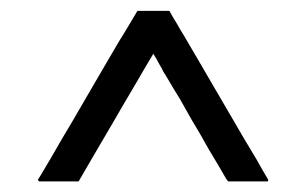

<svg xmlns="http://www.w3.org/2000/svg" viewBox="-20 -727 565 354"><path d="M262.7 -627.9Q248 -603.5 233.4 -578.1Q218.8 -553.7 204.1 -528.3Q193.4 -509.8 182.6 -491.2Q170.9 -471.7 160.2 -453.1Q151.4 -437.5 142.6 -422.9Q133.8 -407.2 125 -392.6Q124 -392.6 123 -392.6Q121.1 -392.6 120.1 -392.6Q113.3 -392.6 107.4 -392.6Q100.6 -392.6 93.8 -392.6Q88.9 -392.6 84 -392.6Q80.1 -392.6 75.2 -392.6Q69.3 -392.6 63.5 -392.6Q57.6 -392.6 51.8 -392.6Q50.8 -393.6 49.8 -395.5Q51.8 -398.4 54.7 -403.3Q75.2 -437.5 94.7 -471.7Q115.2 -505.9 134.8 -540Q148.4 -563.5 162.1 -586.9Q175.8 -610.4 189.5 -633.8Q200.2 -652.3 211.9 -670.9Q222.7 -689.5 233.4 -707Q234.4 -707 235.4 -707Q236.3 -707 237.3 -707Q243.2 -707 249 -707Q254.9 -707 259.8 -707Q263.7 -707 267.6 -707Q271.5 -707 275.4 -707Q279.3 -707 284.2 -707Q288.1 -707 292 -707Q292 -707 293 -706.1Q293 -705.1 293.9 -704.1Q299.8 -693.4 306.6 -682.6Q312.5 -671.9 319.3 -661.1Q333 -637.7 346.7 -614.3Q360.4 -590.8 374 -567.4Q387.7 -543.9 401.4 -520.5Q415 -497.1 428.7 -473.6Q440.4 -454.1 452.1 -434.6Q462.9 -415 474.6 -395.5Q474.6 -394.5 473.6 -392.6Q469.7 -392.6 463.9 -392.6Q457 -392.6 450.2 -392.6Q443.4 -392.6 436.5 -392.6Q431.6 -392.6 427.7 -392.6Q422.9 -392.6 418 -392.6Q414.1 -392.6 409.2 -392.6Q404.3 -392.6 400.4 -392.6Q399.4 -393.6 399.4 -394.5Q398.4 -395.5 397.5 -396.5Q381.8 -423.8 365.2 -451.2Q349.6 -479.5 333 -506.8Q322.3 -525.4 311.5 -544.9Q299.8 -563.5 289.1 -582Q285.2 -588.9 281.2 -594.7Q278.3 -601.6 274.4 -607.4Q271.5 -613.3 268.6 -618.2Q265.6 -623 262.7 -627.9Z"/></svg>

Font: LeFont
Style: Light
Weight: 300
Designer: Leryon MEDIA
Version: Version 1.0